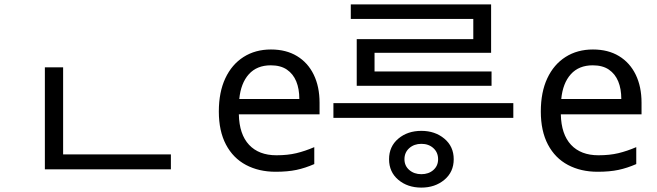

<svg xmlns="http://www.w3.org/2000/svg" viewBox="-20 -771 2988 873"><path d="M184 -69H757V-1H184ZM184 -465H267V-43H184Z M1212 -546Q1281 -546 1330.5 -516Q1380 -486 1406.5 -431.5Q1433 -377 1433 -304V-251H1066Q1068 -160 1112.5 -112.5Q1157 -65 1237 -65Q1288 -65 1327.5 -74.5Q1367 -84 1409 -102V-25Q1368 -7 1328 1.5Q1288 10 1233 10Q1157 10 1098.5 -21Q1040 -52 1007.5 -113.5Q975 -175 975 -264Q975 -352 1004.5 -415Q1034 -478 1087.5 -512Q1141 -546 1212 -546ZM1211 -474Q1148 -474 1111.5 -433.5Q1075 -393 1068 -321H1341Q1341 -367 1327 -401Q1313 -435 1284.5 -454.5Q1256 -474 1211 -474Z M1896 82Q1833 82 1791 46.5Q1749 11 1749 -47Q1749 -105 1791 -140.5Q1833 -176 1896 -176Q1958 -176 2000.5 -140.5Q2043 -105 2043 -47Q2043 11 2000.5 46.5Q1958 82 1896 82ZM1896 21Q1929 21 1950.5 2Q1972 -17 1972 -47Q1972 -78 1950.5 -97.5Q1929 -117 1896 -117Q1863 -117 1841 -97.5Q1819 -78 1819 -47Q1819 -17 1841 2Q1863 21 1896 21ZM2314 -235H1496V-302H2314ZM2215 -381H1602V-593H2132V-707H2213V-531H1683V-446H2215ZM2213 -685H1575V-751H2213Z M2676 -546Q2745 -546 2794.5 -516Q2844 -486 2870.5 -431.5Q2897 -377 2897 -304V-251H2530Q2532 -160 2576.5 -112.5Q2621 -65 2701 -65Q2752 -65 2791.5 -74.5Q2831 -84 2873 -102V-25Q2832 -7 2792 1.5Q2752 10 2697 10Q2621 10 2562.5 -21Q2504 -52 2471.5 -113.5Q2439 -175 2439 -264Q2439 -352 2468.5 -415Q2498 -478 2551.5 -512Q2605 -546 2676 -546ZM2675 -474Q2612 -474 2575.5 -433.5Q2539 -393 2532 -321H2805Q2805 -367 2791 -401Q2777 -435 2748.5 -454.5Q2720 -474 2675 -474Z"/></svg>

Font: lkorean15
Style: Book
Weight: 400
Designer: Jelle Bosma - Monotype Design Team
Foundry: Monotype Imaging Inc.
Version: Version 2.003